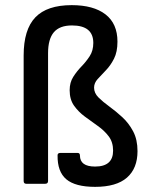

<svg xmlns="http://www.w3.org/2000/svg" viewBox="-20 -715 585 747"><path d="M350 12Q273 12 238 -17.5Q203 -47 204 -111Q204 -120 215 -120H282Q291 -120 291 -110Q291 -67 350 -67Q420 -67 420 -129Q420 -162 403 -184.5Q386 -207 360.5 -225Q335 -243 310 -261.5Q285 -280 268 -304Q251 -328 251 -364Q251 -394 265 -416Q279 -438 297 -456.5Q315 -475 329 -496.5Q343 -518 343 -548Q343 -616 260 -616Q212 -616 189.5 -589.5Q167 -563 167 -508V-11Q167 0 156 0H82Q72 0 72 -11V-499Q72 -600 117.5 -647.5Q163 -695 259 -695Q344 -695 390.5 -659Q437 -623 437 -553Q437 -513 423.5 -486.5Q410 -460 392 -441.5Q374 -423 360 -407.5Q346 -392 346 -374Q346 -353 363 -336Q380 -319 405.5 -300.5Q431 -282 456 -259Q481 -236 498 -204Q515 -172 515 -127Q515 -60 474 -24Q433 12 350 12Z"/></svg>

Font: Sofia Sans Medium
Style: Regular
Weight: 500
Designer: Botio Nikoltchev, Ani Petrova
Foundry: lettersoup
Version: Version 4.101; ttfautohint (v1.8.4.7-5d5b)